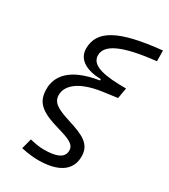

<svg xmlns="http://www.w3.org/2000/svg" viewBox="-233 -855 1053 1197"><g transform="rotate(30 293.0 -256.5)"><path d="M241.7 233.9C383.8 233.9 466.8 182.1 466.8 79.6C466.8 -11.2 399.4 -40 289.1 -74.7C189.5 -106 151.4 -130.4 151.4 -183.6C151.4 -240.7 202.6 -311.5 377 -336.4L481.4 -350.6L494.6 -426.8C346.7 -426.8 239.3 -442.9 239.3 -519.5C239.3 -596.7 343.8 -645.5 576.7 -670.4L575.7 -747.1C274.4 -716.8 154.3 -649.9 154.3 -519C154.3 -439.5 227.5 -400.4 329.1 -398.9V-389.2C125 -356.9 66.4 -266.6 66.4 -176.8C66.4 -80.1 117.2 -39.6 256.8 0.5C336.9 23.4 381.8 40.5 381.8 85.4C381.8 139.2 329.1 159.2 240.2 159.2C211.9 159.2 183.6 155.3 139.6 144.5L120.1 219.2C174.8 230 209.5 233.9 241.7 233.9Z"/></g></svg>

Font: Cascadia Mono NF SemiLight
Style: Italic
Weight: 350
Italic angle: -10°
Monospace: yes
Designer: Aaron Bell
Foundry: Saja Typeworks
Version: Version 2404.023